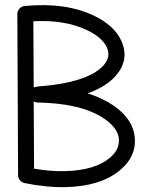

<svg xmlns="http://www.w3.org/2000/svg" viewBox="-20 -726 604 762"><path d="M125.5 -319.3Q118.2 -321.3 113.8 -323.7L115.2 -56.6Q182.6 -44.9 241.2 -46.9Q356.9 -50.3 416 -99.6Q455.1 -132.3 451.7 -174.8Q448.2 -217.3 394.5 -254.4Q304.7 -316.4 125.5 -319.3ZM113.8 -378.4Q120.1 -382.3 141.1 -383.8Q162.1 -385.3 192.9 -389.2Q339.8 -409.2 391.1 -466.8Q420.4 -500 404.8 -536.1Q386.7 -577.6 324.2 -606.9Q236.3 -648.4 112.3 -641.6ZM77.6 -702.1Q237.8 -717.8 351.1 -664.6Q435.1 -625 462.9 -561Q494.1 -487.3 439 -424.8Q400.4 -381.3 327.6 -355.5Q386.7 -336.9 431.2 -306.6Q509.3 -252.4 515.1 -178.5Q521 -104.5 456.5 -50.8Q380.9 12.7 243.2 16.6Q165.5 18.6 77.1 0.5Q66.4 -2 59.3 -10.5Q52.2 -19 51.8 -29.8L48.8 -670.4Q48.8 -682.6 57.4 -691.9Q65.9 -701.2 77.6 -702.1Z"/></svg>

Font: Chilanka
Style: Regular
Weight: 400
Designer: Santhosh Thottingal <santhosh.thottingal@gmail.com>
Foundry: Swathanthra Malayalam Computing(SMC)
Version: Version 1.3; 20181103